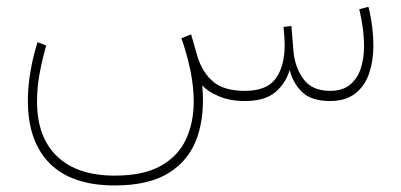

<svg xmlns="http://www.w3.org/2000/svg" viewBox="-20 -301 1194 572"><path d="M709 0Q665.5 0 631.6 -14.4Q597.7 -28.8 582.5 -46.9Q590.8 41 567.4 108.4Q543.9 175.8 483.9 213.6Q423.8 251.5 321.8 251.5Q194.3 251.5 128.7 186.3Q63 121.1 63 -1.5Q63 -43 70.6 -87.4Q78.1 -131.8 91.8 -175.3L117.7 -165.5Q106 -125 98.1 -82.5Q90.3 -40 90.3 1.5Q90.3 107.4 150.1 164.8Q210 222.2 321.8 222.2Q407.7 222.2 459.2 193.1Q510.7 164.1 533.9 114.3Q557.1 64.5 557.1 1.5Q557.1 -42 547.4 -90.1Q537.6 -138.2 520.5 -187L549.3 -198.7L568.4 -132.3Q583 -85 615.2 -57.6Q647.5 -30.3 709.5 -30.3Q774.9 -30.3 801.5 -67.1Q828.1 -104 828.1 -167.5Q828.1 -178.2 827.1 -192.4Q826.2 -206.5 824.7 -220.7L848.1 -223.6L854 -152.3Q857.4 -103 883.1 -66.7Q908.7 -30.3 963.4 -30.3Q1000.5 -30.3 1022.7 -48.6Q1044.9 -66.9 1054.7 -96.9Q1064.5 -127 1064.5 -161.6Q1064.5 -190.4 1060.5 -219.5Q1056.6 -248.5 1050.3 -273.4L1077.6 -280.8Q1092.3 -222.2 1092.3 -162.6Q1092.3 -119.6 1079.8 -82.8Q1067.4 -45.9 1039.3 -23.2Q1011.2 -0.5 964.4 0Q905.8 0 878.4 -28.3Q851.1 -56.6 843.3 -92.8Q830.6 -51.8 799.6 -25.9Q768.6 0 709 0Z"/></svg>

Font: Vazirmatn UI FD Thin
Style: Regular
Weight: 100
Designer: Saber Rastikerdar
Foundry: Saber Rastikerdar
Version: Version 33.003